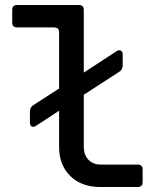

<svg xmlns="http://www.w3.org/2000/svg" viewBox="-20 -750 640 770"><path d="M124 -245Q114 -239 107 -243Q100 -247 100 -259V-304Q100 -319 113 -328L217 -395V-620Q217 -640 197 -640H49Q29 -640 29 -660V-710Q29 -730 49 -730H296Q316 -730 316 -710V-459L448 -545Q457 -551 464.5 -547Q472 -543 472 -531V-486Q472 -471 458 -462L316 -370V-162Q316 -129 334.5 -109.5Q353 -90 385 -90H532Q552 -90 552 -70V-20Q552 0 532 0H382Q307 0 262 -44Q217 -88 217 -161V-306Z"/></svg>

Font: Pitagon Sans Mono Medium
Style: Regular
Weight: 500
Monospace: yes
Designer: Travis Tran
Foundry: Pitagon
Version: Version 1.001; ttfautohint (v1.8.4.7-5d5b);gftools[0.9.26]